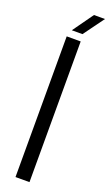

<svg xmlns="http://www.w3.org/2000/svg" viewBox="-183 -992 586 1026"><g transform="rotate(20 110.5 -478.5)"><path d="M60.5 0V-800H140V0ZM75 -840 158.5 -957H221L135.5 -840Z"/></g></svg>

Font: Big Shoulders Stencil Text
Style: Regular
Weight: 400
Designer: Patric King
Foundry: XO Type Co
Version: Version 1.000